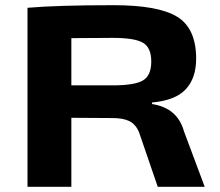

<svg xmlns="http://www.w3.org/2000/svg" viewBox="-20 -720 848 740"><path d="M769 0H588L516 -210Q503 -241 479 -253Q455 -265 413 -265L255 -266V0H86V-690Q202 -700 418 -700Q591 -700 663.5 -655Q736 -610 736 -494Q736 -419 696 -376Q656 -333 566 -325V-319Q664 -304 689 -214ZM255 -391H414Q499 -391 531 -410Q563 -429 563 -483Q563 -536 531.5 -555Q500 -574 414 -574L255 -573Z"/></svg>

Font: Exo 2 Expanded
Style: Bold
Weight: 700
Width: 7
Designer: Natanael Gama
Version: Version 1.001;PS 001.001;hotconv 1.0.70;makeotf.lib2.5.58329